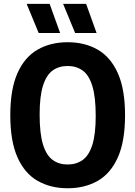

<svg xmlns="http://www.w3.org/2000/svg" viewBox="-20 -969 704 998"><path d="M331.5 9.5Q243 9.5 175.8 -28.8Q108.5 -67 71 -150.8Q33.5 -234.5 33.5 -370Q33.5 -505.5 71 -589.2Q108.5 -673 175.8 -711.2Q243 -749.5 331.5 -749.5Q420.5 -749.5 487.5 -711.2Q554.5 -673 592.2 -589.2Q630 -505.5 630 -370Q630 -234.5 592.5 -150.8Q555 -67 487.8 -28.8Q420.5 9.5 331.5 9.5ZM331.5 -114Q377 -114 409.8 -137.5Q442.5 -161 460 -216.2Q477.5 -271.5 477.5 -366.5Q477.5 -465.5 460 -522Q442.5 -578.5 409.8 -602.2Q377 -626 331.5 -626Q286 -626 253.5 -602.5Q221 -579 203.5 -523.8Q186 -468.5 186 -373.5Q186 -274.5 203.5 -218Q221 -161.5 253.5 -137.8Q286 -114 331.5 -114ZM370.5 -797.5 308 -949H427.5L482 -797.5ZM181 -797.5 118.5 -949H238L292.5 -797.5Z"/></svg>

Font: Encode Sans Cnd
Style: Bold
Weight: 700
Width: 3
Designer: Multiple Designers
Foundry: Impallari Type
Version: Version 3.002; ttfautohint (v1.8.3) -l 8 -r 50 -G 200 -x 14 